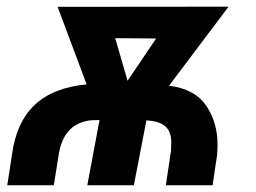

<svg xmlns="http://www.w3.org/2000/svg" viewBox="-20 -548 756 568"><path d="M656.2 -528.3 150.4 -527.8 236.3 -298.3C105.5 -286.1 32.2 -219.7 15.1 -88.4L1.5 0H139.2L154.8 -97.2C166 -156.2 198.7 -188 252.4 -192.4L274.4 -192.9L238.3 0H376L413.1 -191.9C465.3 -188.5 484.9 -169.9 486.8 -129.4L485.8 -101.6L470.7 0H608.9L622.1 -88.4C623 -99.6 623.5 -109.9 623.5 -120.1C623.5 -163.6 612.8 -201.7 590.3 -234.9C567.9 -268.1 531.2 -288.1 480 -294.4ZM320.8 -435.1 441.9 -434.1 357.4 -309.1Z"/></svg>

Font: Roboto
Style: Bold Italic
Weight: 700
Italic angle: -12°
Designer: Google
Version: Version 2.137; 2017